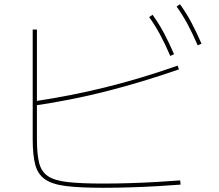

<svg xmlns="http://www.w3.org/2000/svg" viewBox="-20 -875 1040 910"><path d="M469 15Q361 15 294.5 7Q228 -1 193.5 -25Q159 -49 147 -94.5Q135 -140 135 -215V-735H155V-215Q155 -145 165.5 -103Q176 -61 207.5 -40Q239 -19 301.5 -12Q364 -5 469 -5Q531 -5 595.5 -7Q660 -9 721.5 -12.5Q783 -16 834 -20L836 0Q785 4 723 7.5Q661 11 596 13Q531 15 469 15ZM144 -395Q230 -408 314 -424.5Q398 -441 481 -461.5Q564 -482 649 -507.5Q734 -533 822 -564L828 -546Q651 -485 486.5 -443Q322 -401 146 -375ZM787 -610Q762 -668 738.5 -711.5Q715 -755 687 -794L703 -805Q734 -762 758 -716.5Q782 -671 805 -618ZM917 -660Q892 -718 868.5 -761.5Q845 -805 817 -844L833 -855Q864 -812 888 -766.5Q912 -721 935 -668Z"/></svg>

Font: M PLUS 1 Code Thin
Style: Regular
Weight: 250
Designer: Coji Morishita
Foundry: UNDERFOREST DESIGN
Version: Version 1.002